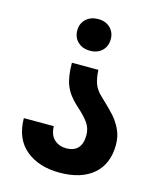

<svg xmlns="http://www.w3.org/2000/svg" viewBox="-112 -812 737 897"><g transform="rotate(15 257.0 -364.0)"><path d="M361 -387Q406 -345 428.5 -320Q451 -295 467 -262Q483 -229 483 -188Q483 -95 424.5 -44.5Q366 6 261 6Q161 6 98.5 -45.5Q36 -97 35 -197H180Q181 -154 204.5 -133Q228 -112 261 -112Q338 -112 338 -196Q338 -229 319 -255.5Q300 -282 261 -316Q218 -355 201.5 -396.5Q185 -438 185 -505H313Q315 -464 325 -437.5Q335 -411 361 -387ZM252 -734Q288 -734 310 -712.5Q332 -691 332 -658Q332 -624 310 -602.5Q288 -581 252 -581Q215 -581 192.5 -602.5Q170 -624 170 -658Q170 -691 192.5 -712.5Q215 -734 252 -734Z"/></g></svg>

Font: Freesentation 8 ExtraBold
Style: Regular
Weight: 800
Designer: glyphs from Roboto by Christian Robertson / Hangul glyphs from Noto Sans CJK(Source Han Sans) by Jang Soo-young and Kang
Foundry: PT&
Version: Version 2.001